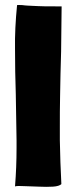

<svg xmlns="http://www.w3.org/2000/svg" viewBox="-20 -728 300 754"><path d="M133 5C152 6 171 6 188 5C205 4 216 0 221 -5C218 -62 216 -119 215 -177V-228C215 -269 215 -310 216 -352C217 -410 218 -468 220 -526L222 -703H198C168 -703 145 -703 130 -704C114 -705 100 -705 88 -706C83 -706 76 -707 67 -708C57 -709 50 -708 47 -708C41 -647 38 -589 39 -535C39 -476 40 -417 42 -358C43 -298 44 -238 45 -177V-147C45 -96 43 -46 39 4C46 2 58 2 76 3C94 4 113 4 133 5Z"/></svg>

Font: Londrina Solid CC
Style: CC
Weight: 400
Designer: Marcelo Magalhaes
Foundry: Tipos Pereira
Version: Version 1.003;FEAKit 1.0